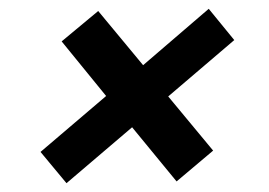

<svg xmlns="http://www.w3.org/2000/svg" viewBox="-20 -508 611 436"><path d="M131 -92 72 -163 221 -290 120 -414 203 -483 305 -360 454 -488 512 -417 362 -289 464 -166 381 -96 280 -219Z"/></svg>

Font: DM Sans 16pt SemiBold
Style: Italic
Weight: 600
Italic angle: -10°
Version: Version 4.004;gftools[0.9.30]